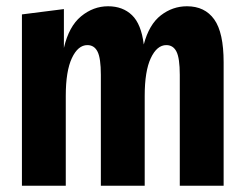

<svg xmlns="http://www.w3.org/2000/svg" viewBox="-20 -593 779 613"><path d="M50 0V-547L184 -564V-440Q200 -509 239 -541Q278 -573 325 -573Q372 -573 401.5 -544.5Q431 -516 439 -451Q456 -515 493.5 -544Q531 -573 577 -573Q634 -573 664 -531Q694 -489 694 -394V0H554V-354Q554 -407 543.5 -428Q533 -449 511 -449Q481 -449 461.5 -407.5Q442 -366 442 -287V0H302V-354Q302 -407 291.5 -428Q281 -449 259 -449Q229 -449 209.5 -407.5Q190 -366 190 -287V0Z"/></svg>

Font: Freeman
Style: Regular
Weight: 400
Designer: Vernon Adams, Aoife Mooney, Rodrigo Fuenzalida
Foundry: Rodrigo Fuenzalida
Version: Version 1.000; ttfautohint (v1.8.4.7-5d5b)